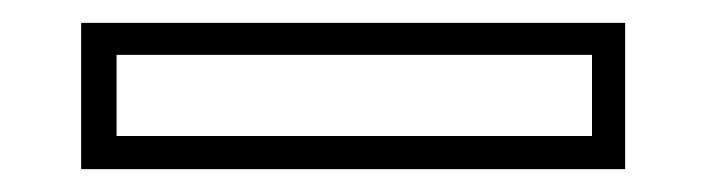

<svg xmlns="http://www.w3.org/2000/svg" viewBox="-20 -20 618 168"><path d="M51 128V0H527V128ZM82 99H498V28H82Z"/></svg>

Font: Tourney Thin Light
Style: Regular
Weight: 300
Version: Version 1.015